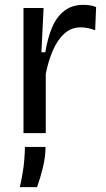

<svg xmlns="http://www.w3.org/2000/svg" viewBox="-20 -550 436 793"><path d="M77 0V-278V-517H160L151 -334H167Q177 -394 195.5 -437.5Q214 -481 246 -505.5Q278 -530 324 -530Q335 -530 348 -528.5Q361 -527 377 -521L373 -425Q358 -431 342.5 -434Q327 -437 314 -437Q274 -437 246 -411.5Q218 -386 199 -343Q180 -300 169 -245V0ZM62 223Q76 159 79.5 119Q83 79 83 57H168Q168 96 158 138.5Q148 181 133 223Z"/></svg>

Font: Bricolage Grotesque 18pt
Style: Regular
Weight: 400
Version: Version 1.001;gftools[0.9.33.dev8+g029e19f]